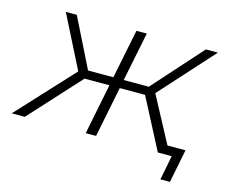

<svg xmlns="http://www.w3.org/2000/svg" viewBox="-123 -649 1065 895"><g transform="rotate(15 409.0 -202.0)"><path d="M674 0 547 -244H425L376 0H326L375 -244H255L32 0H-31L218 -269L90 -522H143L261 -285H383L431 -522H481L433 -285H554L766 -522H824L591 -264L732 0ZM718 118 741 0H674L683 -43H796L764 118Z"/></g></svg>

Font: Montserrat Light
Style: Italic
Weight: 300
Italic angle: -11.3°
Designer: Julieta Ulanovsky
Foundry: Julieta Ulanovsky
Version: Version 9.000; ttfautohint (v1.8.4.7-5d5b)